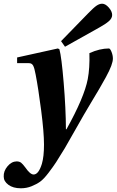

<svg xmlns="http://www.w3.org/2000/svg" viewBox="-34 -760 621 1022"><path d="M-14.2 180.2Q-15.6 150.9 5.9 125.2Q27.3 99.6 54.2 99.1Q69.3 99.1 78.4 106.2Q87.4 113.3 101.1 131.8Q126.5 168.9 145 168.9Q171.4 168.9 189 111.8Q200.2 73.7 200.2 9.8Q200.2 -55.2 185.1 -172.6Q169.9 -290 155.8 -362.8Q149.4 -398.4 142.1 -411.4Q134.8 -424.3 119.1 -423.8H57.1V-454.1L273.9 -502L282.2 -498Q293.5 -457 304.9 -320.1Q316.4 -183.1 316.9 -71.8H319.8Q414.6 -242.2 433.1 -338.9Q444.3 -397.9 441.9 -477.1Q497.1 -502 545.9 -502Q552.2 -502 559.6 -483.9Q566.9 -465.8 566.9 -448.2Q566.9 -433.1 558.1 -409.2Q549.3 -385.3 529.3 -348.6Q509.3 -312 494.1 -286.4Q479 -260.7 450.2 -212.9Q415 -154.8 366.2 -67.9Q317.4 19 311 28.8Q279.8 80.1 264.4 103.8Q249 127.4 223.9 160.4Q198.7 193.4 179.7 207Q160.6 220.7 134 231.4Q107.4 242.2 77.1 242.2Q35.6 242.2 10.7 223.6Q-14.2 205.1 -14.2 180.2ZM291 -541 436 -689.9Q464.4 -719.2 479.7 -729.7Q495.1 -740.2 509.8 -740.2Q527.3 -740.2 545.2 -719.7Q563 -699.2 563 -680.2Q563 -662.6 545.4 -647.2Q527.8 -631.8 495.1 -613.8L312 -511.2Z"/></svg>

Font: Linguistics Pro
Style: Bold Italic
Weight: 700
Italic angle: -12°
Designer: Stefan Peev, Context Ltd
Foundry: Stefan Peev, Context Ltd
Version: Version 001.000